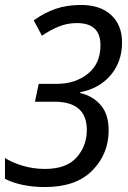

<svg xmlns="http://www.w3.org/2000/svg" viewBox="-33 -744 517 774"><path d="M149 10Q274 10 339.5 -57Q405 -124 405 -218Q405 -284 372.5 -321Q340 -358 290 -369V-372Q369 -388 414 -442Q459 -496 459 -573Q459 -643 415 -683.5Q371 -724 294 -724Q237 -724 191.5 -708.5Q146 -693 103 -662L136 -600Q170 -623 204 -637Q238 -651 277 -651Q372 -651 372 -562Q372 -487 321 -446.5Q270 -406 197 -406H123L108 -334H186Q317 -334 317 -220Q317 -156 276 -109.5Q235 -63 148 -63Q102 -63 59.5 -75.5Q17 -88 -13 -107V-23Q53 10 149 10Z"/></svg>

Font: Noto Sans UI SemiCondensed
Style: Italic
Weight: 400
Width: 4
Italic angle: -12°
Designer: Monotype Design Team
Foundry: Monotype Imaging Inc.
Version: Version 1.901